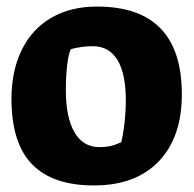

<svg xmlns="http://www.w3.org/2000/svg" viewBox="-20 -553 593 586"><path d="M15 -251Q15 -337 46.5 -401Q78 -465 137 -499Q196 -533 276 -533Q535 -533 535 -265Q535 -134 464.5 -60.5Q394 13 267 13Q140 13 77.5 -52Q15 -117 15 -251ZM350 -119Q356 -142 360 -178Q364 -214 364 -247Q364 -328 338.5 -370Q313 -412 263 -412Q230 -412 196 -403Q189 -388 185 -354.5Q181 -321 181 -278Q181 -194 207.5 -149Q234 -104 283 -104Q303 -104 318 -107.5Q333 -111 350 -119Z"/></svg>

Font: Suez One
Style: Regular
Weight: 400
Version: Version 1.000